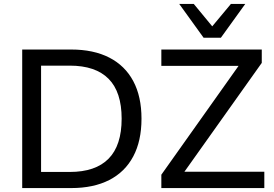

<svg xmlns="http://www.w3.org/2000/svg" viewBox="-20 -957 1394 977"><path d="M93 0V-705H342Q456 -705 536 -664Q616 -623 658 -544.5Q700 -466 700 -353Q700 -240 658 -161Q616 -82 536 -41Q456 0 342 0ZM189 -82H335Q466 -82 532.5 -149.5Q599 -217 599 -353Q599 -489 532.5 -556Q466 -623 335 -623H189ZM801 0V-68L1221 -660L1225 -622H801V-705H1312V-637L892 -46L888 -83H1325V0ZM1016 -765 892 -937H966L1060 -823L1155 -937H1228L1104 -765Z"/></svg>

Font: Nunito Sans 10pt Medium
Style: Regular
Weight: 500
Designer: Vernon Adams
Foundry: Vernon Adams
Version: Version 3.101;gftools[0.9.27]